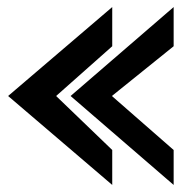

<svg xmlns="http://www.w3.org/2000/svg" viewBox="-20 -554 527 544"><path d="M3 -282 298 -30V-129L139 -282L298 -423V-534ZM180 -282 472 -30V-129L297 -282L472 -423V-534Z"/></svg>

Font: Charger Sport
Style: BlkNrw
Weight: 900
Designer: Jasper
Foundry: Cannot Into Space Fonts
Version: Version 1.1